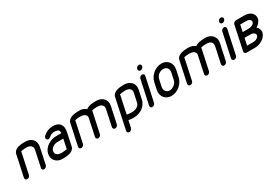

<svg xmlns="http://www.w3.org/2000/svg" viewBox="67 -1864 4581 3179"><g transform="rotate(-30 2357.5 -274.0)"><path d="M135 -49Q131 -29 114.5 -15.5Q98 -2 78 -2Q58 -2 47 -15.5Q36 -29 40 -49L126 -452Q131 -477 145.5 -495Q160 -513 180 -524.5Q200 -536 224 -542.5Q248 -549 272 -552Q296 -555 318.5 -555.5Q341 -556 358 -556Q400 -556 434.5 -542Q469 -528 492 -502.5Q515 -477 524.5 -441.5Q534 -406 525 -363L459 -51Q454 -31 437.5 -17Q421 -3 401 -3Q382 -3 371.5 -17Q361 -31 366 -51L432 -363Q437 -388 429 -407Q421 -426 406 -438.5Q391 -451 368.5 -457Q346 -463 322 -463Q309 -463 294.5 -462Q280 -461 266 -459Q252 -457 240 -455.5Q228 -454 221 -452Z M947 -379Q948 -397 945 -412Q942 -427 931.5 -437Q921 -447 901.5 -452.5Q882 -458 850 -458Q821 -456 797.5 -446.5Q774 -437 753 -417Q734 -399 713 -399Q694 -399 683 -413.5Q672 -428 676 -446Q678 -454 682 -462Q686 -470 693 -476Q734 -513 779.5 -532Q825 -551 875 -551Q930 -551 965.5 -535Q1001 -519 1019.5 -491Q1038 -463 1041.5 -425.5Q1045 -388 1035 -344L985 -105Q979 -79 964 -61Q949 -43 929.5 -31.5Q910 -20 886 -13.5Q862 -7 837 -4Q812 -1 790 -0.5Q768 0 749 0Q709 0 675 -14.5Q641 -29 618 -55Q595 -81 586 -116.5Q577 -152 586 -194Q594 -233 618.5 -267Q643 -301 678 -325.5Q713 -350 754 -364.5Q795 -379 835 -379ZM929 -285H815Q794 -285 772.5 -278.5Q751 -272 732.5 -260Q714 -248 699.5 -231Q685 -214 680 -194Q674 -168 681 -149.5Q688 -131 703 -118.5Q718 -106 739 -100Q760 -94 782 -94Q806 -94 836 -96.5Q866 -99 891 -105Z M1167 -47Q1163 -27 1146.5 -13.5Q1130 0 1110 0Q1090 0 1079.5 -13.5Q1069 -27 1073 -47L1159 -450Q1164 -475 1178 -492.5Q1192 -510 1212 -521.5Q1232 -533 1256 -540Q1280 -547 1304 -550Q1328 -553 1351 -553.5Q1374 -554 1391 -554Q1429 -554 1461 -542.5Q1493 -531 1517 -508Q1536 -525 1562 -534.5Q1588 -544 1614.5 -548Q1641 -552 1667.5 -553Q1694 -554 1714 -554Q1755 -554 1790 -540Q1825 -526 1848 -500Q1871 -474 1881 -438.5Q1891 -403 1882 -361L1815 -49Q1811 -29 1794.5 -15Q1778 -1 1757 -1Q1738 -1 1727.5 -15Q1717 -29 1721 -49L1788 -361Q1792 -390 1783.5 -409Q1775 -428 1758 -440Q1741 -452 1717.5 -456.5Q1694 -461 1668 -461Q1644 -461 1621 -457.5Q1598 -454 1577 -450L1491 -47Q1487 -27 1470.5 -13.5Q1454 0 1434 0Q1414 0 1403.5 -13.5Q1393 -27 1397 -47L1465 -367Q1471 -394 1462 -412Q1453 -430 1435.5 -441Q1418 -452 1394 -456.5Q1370 -461 1344 -461Q1320 -461 1296 -457.5Q1272 -454 1253 -450Z M2321 -362Q2326 -388 2319 -406.5Q2312 -425 2297.5 -437.5Q2283 -450 2262 -456Q2241 -462 2218 -462Q2194 -462 2163.5 -459.5Q2133 -457 2110 -451L2037 -106Q2043 -102 2055 -100Q2067 -98 2081 -97Q2095 -96 2109.5 -95.5Q2124 -95 2137 -95Q2164 -95 2189 -101.5Q2214 -108 2233.5 -120.5Q2253 -133 2266.5 -151.5Q2280 -170 2285 -195ZM2379 -195Q2371 -156 2349 -121Q2327 -86 2292.5 -59Q2258 -32 2211 -16.5Q2164 -1 2106 -1Q2066 -1 2016 -11L1988 122Q1984 142 1967.5 155.5Q1951 169 1932 169Q1912 169 1901 156Q1890 143 1894 123L2016 -451Q2024 -489 2051.5 -510.5Q2079 -532 2113.5 -542Q2148 -552 2184.5 -554Q2221 -556 2248 -556Q2289 -556 2323.5 -542Q2358 -528 2381.5 -502.5Q2405 -477 2414.5 -441.5Q2424 -406 2415 -362Z M2565 -670Q2569 -690 2585.5 -703.5Q2602 -717 2622 -717Q2642 -717 2653 -703.5Q2664 -690 2660 -670Q2656 -651 2639 -637Q2622 -623 2602 -623Q2582 -623 2571.5 -637Q2561 -651 2565 -670ZM2530 -504Q2534 -524 2551 -537.5Q2568 -551 2587 -551Q2607 -551 2617.5 -537.5Q2628 -524 2624 -504L2526 -47Q2522 -27 2505.5 -13.5Q2489 0 2469 0Q2450 0 2439 -13.5Q2428 -27 2432 -47Z M2701 -340Q2710 -384 2734.5 -422.5Q2759 -461 2793.5 -489Q2828 -517 2869.5 -533.5Q2911 -550 2954 -550Q2997 -550 3032 -533.5Q3067 -517 3089.5 -489Q3112 -461 3120 -422.5Q3128 -384 3119 -340L3091 -210Q3082 -167 3057.5 -128.5Q3033 -90 2998.5 -61.5Q2964 -33 2922 -16.5Q2880 0 2837 0Q2794 0 2759.5 -16.5Q2725 -33 2702.5 -61.5Q2680 -90 2672 -128.5Q2664 -167 2673 -210ZM2767 -210Q2762 -186 2766.5 -165Q2771 -144 2783 -128Q2795 -112 2814 -103Q2833 -94 2857 -94Q2880 -94 2902.5 -103Q2925 -112 2945 -128Q2965 -144 2979 -165Q2993 -186 2998 -210L3026 -341Q3031 -366 3026 -387.5Q3021 -409 3009 -424.5Q2997 -440 2977.5 -448Q2958 -456 2934 -456Q2911 -456 2889 -448Q2867 -440 2847.5 -424.5Q2828 -409 2814 -387.5Q2800 -366 2795 -340Z M3252 -47Q3248 -27 3231.5 -13.5Q3215 0 3195 0Q3175 0 3164.5 -13.5Q3154 -27 3158 -47L3244 -450Q3249 -475 3263 -492.5Q3277 -510 3297 -521.5Q3317 -533 3341 -540Q3365 -547 3389 -550Q3413 -553 3436 -553.5Q3459 -554 3476 -554Q3514 -554 3546 -542.5Q3578 -531 3602 -508Q3621 -525 3647 -534.5Q3673 -544 3699.5 -548Q3726 -552 3752.5 -553Q3779 -554 3799 -554Q3840 -554 3875 -540Q3910 -526 3933 -500Q3956 -474 3966 -438.5Q3976 -403 3967 -361L3900 -49Q3896 -29 3879.5 -15Q3863 -1 3842 -1Q3823 -1 3812.5 -15Q3802 -29 3806 -49L3873 -361Q3877 -390 3868.5 -409Q3860 -428 3843 -440Q3826 -452 3802.5 -456.5Q3779 -461 3753 -461Q3729 -461 3706 -457.5Q3683 -454 3662 -450L3576 -47Q3572 -27 3555.5 -13.5Q3539 0 3519 0Q3499 0 3488.5 -13.5Q3478 -27 3482 -47L3550 -367Q3556 -394 3547 -412Q3538 -430 3520.5 -441Q3503 -452 3479 -456.5Q3455 -461 3429 -461Q3405 -461 3381 -457.5Q3357 -454 3338 -450Z M4131 -670Q4135 -690 4151.5 -703.5Q4168 -717 4188 -717Q4208 -717 4219 -703.5Q4230 -690 4226 -670Q4222 -651 4205 -637Q4188 -623 4168 -623Q4148 -623 4137.5 -637Q4127 -651 4131 -670ZM4096 -504Q4100 -524 4117 -537.5Q4134 -551 4153 -551Q4173 -551 4183.5 -537.5Q4194 -524 4190 -504L4092 -47Q4088 -27 4071.5 -13.5Q4055 0 4035 0Q4016 0 4005 -13.5Q3994 -27 3998 -47Z M4230 -50 4278 -276 4326 -504Q4331 -524 4347.5 -538Q4364 -552 4384 -552H4546Q4587 -552 4621 -540Q4655 -528 4677.5 -507Q4700 -486 4709.5 -456Q4719 -426 4712 -390Q4709 -374 4699.5 -357.5Q4690 -341 4677 -326Q4664 -311 4649 -298.5Q4634 -286 4619 -278Q4630 -269 4639.5 -256Q4649 -243 4655.5 -227.5Q4662 -212 4664.5 -195Q4667 -178 4664 -162Q4656 -126 4633 -96Q4610 -66 4578 -45Q4546 -24 4507 -12Q4468 0 4429 0H4266Q4247 -1 4236 -16Q4225 -31 4230 -50ZM4362 -229Q4354 -196 4348 -162L4334 -96H4450Q4496 -96 4526 -116.5Q4556 -137 4561 -162Q4564 -179 4557 -191.5Q4550 -204 4537 -212.5Q4524 -221 4508 -225Q4492 -229 4478 -229ZM4499 -327Q4513 -327 4530.5 -330.5Q4548 -334 4564 -341.5Q4580 -349 4592.5 -361Q4605 -373 4609 -390Q4614 -415 4593 -435.5Q4572 -456 4526 -456H4410L4397 -391L4383 -327Z"/></g></svg>

Font: VDS
Style: Italic
Weight: 400
Designer: artmaker
Foundry: artmaker
Version: Version 1.000 2009 initial release